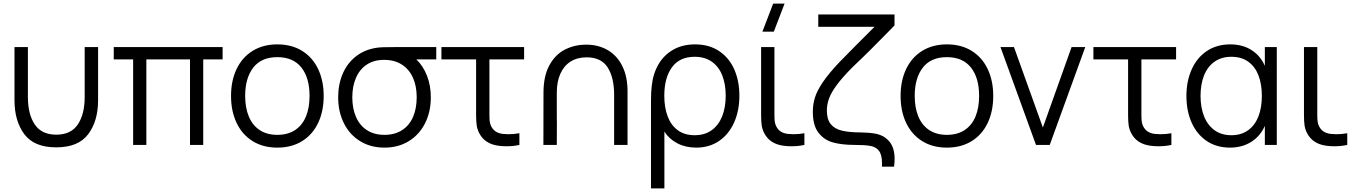

<svg xmlns="http://www.w3.org/2000/svg" viewBox="-20 -800 7494 1060"><path d="M60 -540H134V-264.5Q134 -169 172 -112.8Q210 -56.5 290.5 -56.5Q371.5 -56.5 409.5 -112.8Q447.5 -169 447.5 -264.5V-540H521.5V-246.5Q521.5 -132 467 -59.2Q412.5 13.5 290.5 13.5Q168.5 13.5 114.2 -59.2Q60 -132 60 -246.5Z M788 0H715V-472H608V-540H1209V-472H1102V0H1029V-472H788Z M1255.5 -270.5Q1255.5 -355 1286.5 -419.5Q1317.5 -484 1375.2 -519.5Q1433 -555 1511 -555Q1590.5 -555 1648.2 -519Q1706 -483 1736.5 -418.5Q1767 -354 1767 -270.5Q1767 -185.5 1736.2 -121Q1705.5 -56.5 1647.8 -20.8Q1590 15 1511 15Q1432 15 1374.2 -21.2Q1316.5 -57.5 1286 -122Q1255.5 -186.5 1255.5 -270.5ZM1689 -270.5Q1689 -370.5 1643.8 -427.5Q1598.5 -484.5 1511 -484.5Q1423 -484.5 1378.2 -426.8Q1333.5 -369 1333.5 -270.5Q1333.5 -205 1353.8 -156.5Q1374 -108 1413.8 -81.8Q1453.5 -55.5 1511 -55.5Q1569.5 -55.5 1609.5 -82.2Q1649.5 -109 1669.2 -157.2Q1689 -205.5 1689 -270.5Z M2388.5 -540V-472H2278.5Q2316 -436.5 2337.2 -382.2Q2358.5 -328 2358.5 -263Q2358.5 -183 2326.8 -119.8Q2295 -56.5 2237 -20.8Q2179 15 2102.5 15Q2026 15 1968 -20.8Q1910 -56.5 1878.5 -119.8Q1847 -183 1847 -263Q1847 -334.5 1871.8 -392.2Q1896.5 -450 1942.8 -487Q1989 -524 2051.5 -535Q2070 -538.5 2093.8 -539.2Q2117.5 -540 2156 -540ZM2280.5 -263Q2280.5 -324.5 2259.8 -371Q2239 -417.5 2198.5 -443.5Q2158 -469.5 2100.5 -469.5Q2043.5 -469.5 2004 -442.8Q1964.5 -416 1944.8 -369.2Q1925 -322.5 1925 -263Q1925 -200.5 1945.8 -153.5Q1966.5 -106.5 2006.5 -81Q2046.5 -55.5 2102.5 -55.5Q2159.5 -55.5 2199.8 -81.5Q2240 -107.5 2260.2 -154.2Q2280.5 -201 2280.5 -263Z M2626.5 -63.5Q2615 -85 2611.8 -107.5Q2608.5 -130 2608.5 -165V-195.5V-472H2417V-540H2873.5V-472H2682V-198.5V-165Q2682 -142 2684 -127.8Q2686 -113.5 2693 -100.5Q2703.5 -81.5 2719.5 -72.2Q2735.5 -63 2758 -60.5Q2772.5 -59 2788 -59Q2818.5 -59 2847.5 -64.5V0Q2815.5 7.5 2776 7.5Q2751 7.5 2731.5 4.5Q2657 -5.5 2626.5 -63.5Z M3444.5 -297V0H3370.5V-275.5Q3370.5 -372 3334.8 -427.8Q3299 -483.5 3218.5 -483.5Q3167 -483.5 3130 -460Q3093 -436.5 3073.5 -392.5Q3054 -348.5 3054 -288V-146L3054.5 -122L3054 0H2980L2980.5 -288Q2980.5 -380 3013 -439.5Q3045.5 -499 3098.8 -526.2Q3152 -553.5 3216.5 -553.5Q3284 -553.5 3335.8 -523Q3387.5 -492.5 3416 -434.5Q3444.5 -376.5 3444.5 -297Z M3574 -237.5Q3574 -295 3578 -324.5Q3585 -392.5 3615.2 -444.5Q3645.5 -496.5 3697 -525.8Q3748.5 -555 3817.5 -555Q3895 -555 3950.2 -518Q4005.5 -481 4033.8 -416.8Q4062 -352.5 4062 -271.5Q4062 -189.5 4033.2 -124.5Q4004.5 -59.5 3950.5 -22.2Q3896.5 15 3823 15Q3765 15 3719.2 -9Q3673.5 -33 3648 -73.5V240H3574ZM3986.5 -271Q3986.5 -335 3967.5 -383.5Q3948.5 -432 3910 -459.2Q3871.5 -486.5 3815 -486.5Q3732 -486.5 3689.8 -428.5Q3647.5 -370.5 3647.5 -271.5Q3647.5 -206.5 3666 -157.5Q3684.5 -108.5 3722 -81Q3759.5 -53.5 3815 -53.5Q3870.5 -53.5 3909 -81.2Q3947.5 -109 3967 -158.2Q3986.5 -207.5 3986.5 -271Z M4311.5 -780 4252 -625H4189L4248.5 -780ZM4200 -63.5Q4188.5 -85 4185.2 -107.5Q4182 -130 4182 -165V-195.5V-540H4255.5V-198.5V-165Q4255.5 -142 4257.5 -127.8Q4259.5 -113.5 4266.5 -100.5Q4277 -81.5 4293 -72.2Q4309 -63 4331.5 -60.5Q4346 -59 4361.5 -59Q4392 -59 4421 -64.5V0Q4389 7.5 4349.5 7.5Q4324.5 7.5 4305 4.5Q4230.5 -5.5 4200 -63.5Z M4849 120Q4849.5 114 4849.5 102.5Q4849.5 55.5 4833.2 33.5Q4817 11.5 4786.5 5.8Q4756 0 4696 0Q4627.5 0 4578.2 -13.8Q4529 -27.5 4498.2 -67.8Q4467.5 -108 4467.5 -183Q4467.5 -223.5 4479 -261Q4490.5 -298.5 4522.5 -346Q4554.5 -393.5 4613.5 -456L4644 -487Q4657.5 -501 4707.2 -551.2Q4757 -601.5 4808 -652H4497.5V-720H4918.5V-659.5L4893.5 -634Q4830.5 -569.5 4785.2 -524.5Q4740 -479.5 4686 -428.5Q4631 -373 4600.2 -331.5Q4569.5 -290 4557.2 -256.8Q4545 -223.5 4545 -189.5Q4545 -141.5 4566 -115.2Q4587 -89 4627 -79Q4667 -69 4731 -69Q4749 -69 4775 -67Q4801 -65 4820.5 -60.5Q4866 -49.5 4892.5 -15.5Q4919 18.5 4919 77.5Q4919 97.5 4916 120Z M4952 -270.5Q4952 -355 4983 -419.5Q5014 -484 5071.8 -519.5Q5129.5 -555 5207.5 -555Q5287 -555 5344.8 -519Q5402.5 -483 5433 -418.5Q5463.5 -354 5463.5 -270.5Q5463.5 -185.5 5432.8 -121Q5402 -56.5 5344.2 -20.8Q5286.5 15 5207.5 15Q5128.5 15 5070.8 -21.2Q5013 -57.5 4982.5 -122Q4952 -186.5 4952 -270.5ZM5385.5 -270.5Q5385.5 -370.5 5340.2 -427.5Q5295 -484.5 5207.5 -484.5Q5119.5 -484.5 5074.8 -426.8Q5030 -369 5030 -270.5Q5030 -205 5050.2 -156.5Q5070.5 -108 5110.2 -81.8Q5150 -55.5 5207.5 -55.5Q5266 -55.5 5306 -82.2Q5346 -109 5365.8 -157.2Q5385.5 -205.5 5385.5 -270.5Z M5775.5 0H5699.5L5503.5 -540H5578L5737.5 -96L5896 -540H5971.5Z M6226 -63.5Q6214.5 -85 6211.2 -107.5Q6208 -130 6208 -165V-195.5V-472H6016.5V-540H6473V-472H6281.5V-198.5V-165Q6281.5 -142 6283.5 -127.8Q6285.5 -113.5 6292.5 -100.5Q6303 -81.5 6319 -72.2Q6335 -63 6357.5 -60.5Q6372 -59 6387.5 -59Q6418 -59 6447 -64.5V0Q6415 7.5 6375.5 7.5Q6350.5 7.5 6331 4.5Q6256.5 -5.5 6226 -63.5Z M6963 -540H7029V0H6963V-105Q6937.5 -48 6887.5 -16.5Q6837.5 15 6770.5 15Q6696 15 6641.5 -22Q6587 -59 6558.5 -123.8Q6530 -188.5 6530 -270Q6530 -351.5 6558.8 -416.2Q6587.5 -481 6642.2 -518Q6697 -555 6772.5 -555Q6839.5 -555 6888.8 -524Q6938 -493 6963 -436.5ZM6946.5 -270.5Q6946.5 -335 6927.8 -383.8Q6909 -432.5 6871.2 -459.5Q6833.5 -486.5 6778.5 -486.5Q6723.5 -486.5 6685 -459.2Q6646.5 -432 6627.2 -383.2Q6608 -334.5 6608 -270.5Q6608 -208 6627 -159Q6646 -110 6684.2 -81.8Q6722.5 -53.5 6778 -53.5Q6833 -53.5 6871 -81.2Q6909 -109 6927.8 -157.8Q6946.5 -206.5 6946.5 -270.5Z M7197 -63.5Q7185.5 -85 7182.2 -107.5Q7179 -130 7179 -165V-195.5V-540H7252.5V-198.5V-165Q7252.5 -142 7254.5 -127.8Q7256.5 -113.5 7263.5 -100.5Q7274 -81.5 7290 -72.2Q7306 -63 7328.5 -60.5Q7343 -59 7358.5 -59Q7389 -59 7418 -64.5V0Q7386 7.5 7346.5 7.5Q7321.5 7.5 7302 4.5Q7227.5 -5.5 7197 -63.5Z"/></svg>

Font: CCSD_manrope
Style: Regular
Weight: 400
Designer: Mikhail Sharanda
Foundry: Mikhail Sharanda
Version: Version 4.503